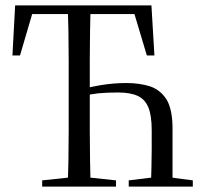

<svg xmlns="http://www.w3.org/2000/svg" viewBox="-20 -690 762 710"><path d="M26 -485H54L106 -662L66 -638H511L470 -662L523 -485H551L540 -670H36ZM230 0H315Q314 -44 313 -97Q312 -149 312 -206V-314V-360V-467Q312 -522 313 -575Q314 -627 315 -670H230Q232 -627 233 -575Q234 -522 234 -467V-360V-314V-206Q234 -149 233 -96Q232 -43 230 0ZM538 0H618V-215Q618 -285 596 -322Q573 -358 534 -371Q495 -383 447 -383Q400 -383 352 -375Q304 -367 265 -355V-332Q311 -341 344 -345Q377 -348 416 -348Q463 -348 490 -335Q517 -322 529 -292Q541 -262 541 -208Q541 -174 541 -139Q540 -103 540 -69Q539 -34 538 0ZM136 0H409V-23L287 -36H259L136 -23ZM456 0H693V-23L595 -36H562L456 -23Z"/></svg>

Font: Source Serif 4 48pt
Style: Regular
Weight: 400
Designer: Frank Grie√ühammer
Foundry: Adobe Systems Incorporated
Version: Version 4.004;hotconv 1.0.116;makeotfexe 2.5.65601